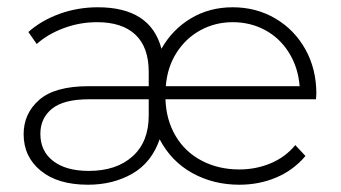

<svg xmlns="http://www.w3.org/2000/svg" viewBox="-20 -504 937 528"><path d="M849 -231H435Q437 -174 463 -130Q489 -86 535 -62Q581 -38 638 -38Q684 -38 724.5 -55Q765 -72 792 -105L820 -75Q787 -36 740 -16Q693 4 638 4Q567 4 509 -28Q451 -60 419 -121Q397 -57 344 -26.5Q291 4 222 4Q139 4 92 -34.5Q45 -73 45 -135Q45 -192 88 -229.5Q131 -267 224 -267H389V-306Q389 -374 352.5 -408.5Q316 -443 247 -443Q199 -443 155 -426.5Q111 -410 81 -383L58 -416Q94 -448 144 -466Q194 -484 249 -484Q394 -484 424 -370Q454 -423 505 -453.5Q556 -484 620 -484Q685 -484 737.5 -453Q790 -422 820 -368Q850 -314 850 -246ZM436 -267H804Q800 -318 775 -358.5Q750 -399 709.5 -421Q669 -443 620 -443Q572 -443 531.5 -421Q491 -399 465.5 -359Q440 -319 436 -267ZM389 -186V-231H225Q155 -231 123 -205Q91 -179 91 -136Q91 -88 126.5 -61Q162 -34 224 -34Q300 -34 344.5 -74Q389 -114 389 -186Z"/></svg>

Font: Montserrat Ace
Style: Light
Weight: 300
Designer: Julieta Ulanovsky
Foundry: Julieta Ulanovsky
Version: Version 1